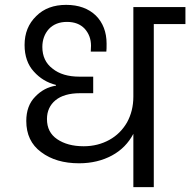

<svg xmlns="http://www.w3.org/2000/svg" viewBox="-20 -769 782 789"><path d="M742 -740C742 -740 528 -740 528 -740C528 -740 528 -372 528 -372C528 -372 528 -372 528 -372C528 -332 519 -297 502 -266C484 -235 460 -211 429 -194C398 -177 363 -168 324 -168C324 -168 324 -168 324 -168C279 -168 243 -178 215 -197C187 -216 173 -243 173 -280C173 -280 173 -280 173 -280C173 -312 185 -338 208 -357C231 -376 265 -386 309 -386C309 -386 363 -386 363 -386C363 -386 363 -454 363 -454C363 -454 306 -454 306 -454C306 -454 306 -454 306 -454C260 -454 223 -465 196 -487C168 -508 154 -538 154 -576C154 -576 154 -576 154 -576C154 -605 163 -630 181 -650C199 -669 224 -679 255 -679C255 -679 255 -679 255 -679C286 -679 310 -670 328 -651C345 -632 354 -609 354 -581C354 -581 353 -557 353 -557C353 -557 417 -557 417 -557C417 -557 417 -557 417 -557C418 -564 418 -575 418 -590C418 -590 418 -590 418 -590C418 -637 403 -676 374 -705C344 -734 303 -749 252 -749C252 -749 252 -749 252 -749C201 -749 160 -734 129 -703C97 -672 81 -633 81 -584C81 -584 81 -584 81 -584C81 -539 94 -502 119 -475C144 -447 174 -429 210 -420C210 -420 210 -417 210 -417C210 -417 210 -417 210 -417C177 -412 149 -397 125 -372C100 -347 88 -313 88 -272C88 -272 88 -272 88 -272C88 -217 108 -174 149 -144C190 -113 242 -98 305 -98C305 -98 305 -98 305 -98C356 -98 401 -109 440 -130C479 -151 508 -181 528 -219C528 -219 528 0 528 0C528 0 612 0 612 0C612 0 612 -670 612 -670C612 -670 742 -670 742 -670C742 -670 742 -740 742 -740Z"/></svg>

Font: Girnar Poppins
Style: Regular
Weight: 500
Designer: Ninad Kale (Devanagari), Jonny Pinhorn (Latin)
Foundry: Indian Type Foundry
Version: ""